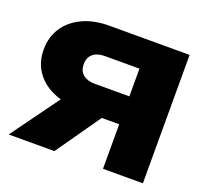

<svg xmlns="http://www.w3.org/2000/svg" viewBox="-128 -902 1127 1054"><g transform="rotate(20 436.0 -375.0)"><path d="M646 -423V-260H338L337 -265Q249 -265 183 -294.5Q117 -324 80.5 -378Q44 -432 44 -504Q44 -578 80.5 -633Q117 -688 183 -719Q249 -750 337 -750H807V0H574V-690L679 -585H372Q328 -585 303 -564Q278 -543 278 -504Q278 -465 303 -444Q328 -423 372 -423ZM536 -351 290 0H23L278 -351Z"/></g></svg>

Font: Unbounded ExtraBold
Style: Regular
Weight: 800
Designer: Luke Prowse, Jean-Baptiste Morizot, Fátima Lázaro, Florian Runge
Foundry: NaN
Version: Version 1.701;gftools[0.9.28.dev5+ged2979d]